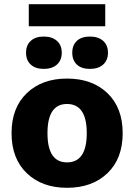

<svg xmlns="http://www.w3.org/2000/svg" viewBox="-20 -884 639 914"><path d="M481 -864V-759H117V-864ZM188 -710Q228 -710 251 -689.5Q274 -669 274 -633Q274 -597 251 -576.5Q228 -556 188 -556Q149 -556 126.5 -576.5Q104 -597 104 -633Q104 -669 126.5 -689.5Q149 -710 188 -710ZM346 -689.5Q368 -710 408 -710Q448 -710 471 -689.5Q494 -669 494 -633Q494 -597 471 -576.5Q448 -556 408 -556Q368 -556 346 -576.5Q324 -597 324 -633Q324 -669 346 -689.5ZM299 -510Q419 -510 491.5 -440.5Q564 -371 564 -250Q564 -129 491.5 -59.5Q419 10 299 10Q180 10 107.5 -59.5Q35 -129 35 -250Q35 -371 107.5 -440.5Q180 -510 299 -510ZM299 -389Q206 -389 206 -250Q206 -111 299 -111Q393 -111 393 -250Q393 -389 299 -389Z"/></svg>

Font: Elaine Sans
Style: Bold
Weight: 700
Designer: Wei Huang
Foundry: Wei Huang
Version: Version 2.001;December 24, 2019;FontCreator 12.0.0.2547 64-b